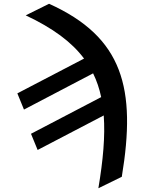

<svg xmlns="http://www.w3.org/2000/svg" viewBox="-20 -786 781 1019"><path d="M240.4 -766 116.5 -704.5C259.2 -637.4 359.7 -563.9 426.1 -475.1L72.1 -290.5L107.2 -204.5L474.1 -396.7C493.3 -357.6 507.5 -315.7 517 -270.6L144.5 -76L179.7 9.9L530.5 -173.3C538.7 -63.9 527.3 62.9 502.1 213.1L626.4 152.3C704.2 -316.8 633.5 -588.4 240.4 -766Z"/></svg>

Font: Magic Ui Pro Semi Bold
Style: Italic
Weight: 600
Italic angle: -9.39999°
Designer: Stefan Endress, Andreas Faust
Version: Version 1.000;FEAKit 1.0